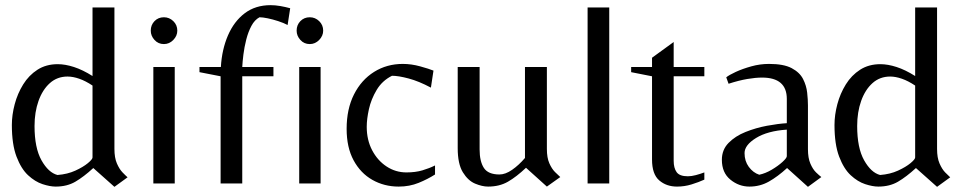

<svg xmlns="http://www.w3.org/2000/svg" viewBox="-20 -712 3732 745"><path d="M424 13 342 -60Q305 -26 272.5 -7Q240 12 196 12Q174 12 145 2.5Q116 -7 89 -32Q62 -57 44 -104.5Q26 -152 26 -227Q26 -266 37 -307.5Q48 -349 70 -384.5Q92 -420 125.5 -441.5Q159 -463 204 -463Q233 -463 267 -452Q301 -441 339 -417V-683H424V-134Q424 -100 433.5 -78Q443 -56 455 -43.5Q467 -31 475 -24ZM203 -33Q242 -36 272.5 -50Q303 -64 321 -79Q339 -94 339 -101V-380Q312 -398 287.5 -406.5Q263 -415 242 -415Q202 -415 173.5 -389.5Q145 -364 129.5 -320.5Q114 -277 114 -223Q114 -138 141 -90Q168 -42 203 -33Z M575 0V-452H658V0ZM616 -541Q594 -541 579.5 -557Q565 -573 565 -593Q565 -615 579.5 -630Q594 -645 616 -645Q637 -645 652.5 -630Q668 -615 668 -593Q668 -573 652.5 -557Q637 -541 616 -541Z M836 0V-416L754 -432V-452H837Q841 -520 864.5 -574.5Q888 -629 929.5 -660.5Q971 -692 1030 -692Q1048 -692 1068 -688.5Q1088 -685 1106 -680L1096 -615Q1081 -623 1059.5 -630Q1038 -637 1018.5 -641Q999 -645 987 -645Q968 -635 955.5 -611.5Q943 -588 935.5 -558.5Q928 -529 924.5 -500.5Q921 -472 920 -452H1041V-416H920V0Z M1141 0V-452H1224V0ZM1182 -541Q1160 -541 1145.5 -557Q1131 -573 1131 -593Q1131 -615 1145.5 -630Q1160 -645 1182 -645Q1203 -645 1218.5 -630Q1234 -615 1234 -593Q1234 -573 1218.5 -557Q1203 -541 1182 -541Z M1527 12Q1471 12 1425 -14Q1379 -40 1352 -90Q1325 -140 1325 -212Q1325 -289 1353.5 -345.5Q1382 -402 1431.5 -433Q1481 -464 1543 -464Q1576 -464 1610.5 -454.5Q1645 -445 1662 -438L1652 -372Q1605 -397 1565.5 -407.5Q1526 -418 1501 -418Q1463 -399 1441.5 -363Q1420 -327 1411.5 -288.5Q1403 -250 1403 -220Q1403 -169 1424 -129Q1445 -89 1480 -66Q1515 -43 1557 -43Q1592 -43 1619 -51Q1646 -59 1668 -70V-35Q1640 -17 1604.5 -2.5Q1569 12 1527 12Z M1874 12Q1851 12 1823.5 0.5Q1796 -11 1776 -43.5Q1756 -76 1756 -137V-452H1841V-132Q1841 -86 1857.5 -60.5Q1874 -35 1918 -35Q1941 -35 1967 -53Q1993 -71 2017 -99V-452H2102V-134Q2102 -100 2111.5 -78.5Q2121 -57 2133.5 -44.5Q2146 -32 2154 -25L2102 12L2021 -61Q1984 -26 1951 -7Q1918 12 1874 12Z M2260 0V-683H2344V0Z M2607 12Q2566 12 2538 -12Q2510 -36 2510 -93V-416L2429 -432V-452H2510V-488L2594 -549V-452H2713V-416H2594V-88Q2594 -60 2605.5 -44Q2617 -28 2649 -28Q2663 -28 2680 -32.5Q2697 -37 2713 -43V-15Q2691 -5 2663.5 3.5Q2636 12 2607 12Z M3115 13 3034 -60Q2998 -27 2963.5 -7.5Q2929 12 2888 12Q2847 12 2814 -15Q2781 -42 2781 -92Q2781 -131 2807 -157.5Q2833 -184 2873 -200Q2913 -216 2956 -224Q2999 -232 3033 -234V-328Q3033 -411 2937 -411Q2912 -411 2879.5 -405.5Q2847 -400 2807 -387L2798 -412Q2809 -421 2835 -433Q2861 -445 2895 -454.5Q2929 -464 2964 -464Q3021 -464 3052 -447.5Q3083 -431 3096 -405.5Q3109 -380 3112 -352.5Q3115 -325 3115 -303V-133Q3115 -99 3124.5 -77Q3134 -55 3146.5 -43Q3159 -31 3167 -25ZM2926 -34Q2950 -39 2974.5 -53.5Q2999 -68 3016 -83.5Q3033 -99 3033 -106V-209Q2958 -204 2913.5 -176.5Q2869 -149 2869 -118Q2869 -87 2885.5 -64.5Q2902 -42 2926 -34Z M3616 13 3534 -60Q3497 -26 3464.5 -7Q3432 12 3388 12Q3366 12 3337 2.5Q3308 -7 3281 -32Q3254 -57 3236 -104.5Q3218 -152 3218 -227Q3218 -266 3229 -307.5Q3240 -349 3262 -384.5Q3284 -420 3317.5 -441.5Q3351 -463 3396 -463Q3425 -463 3459 -452Q3493 -441 3531 -417V-683H3616V-134Q3616 -100 3625.5 -78Q3635 -56 3647 -43.5Q3659 -31 3667 -24ZM3395 -33Q3434 -36 3464.5 -50Q3495 -64 3513 -79Q3531 -94 3531 -101V-380Q3504 -398 3479.5 -406.5Q3455 -415 3434 -415Q3394 -415 3365.5 -389.5Q3337 -364 3321.5 -320.5Q3306 -277 3306 -223Q3306 -138 3333 -90Q3360 -42 3395 -33Z"/></svg>

Font: Belleza
Style: Regular
Weight: 400
Designer: Eduardo Rodriguez Tunni
Foundry: Eduardo Rodriguez Tunni
Version: Version 1.003; ttfautohint (v1.8.4.7-5d5b)